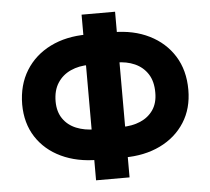

<svg xmlns="http://www.w3.org/2000/svg" viewBox="-52 -784 920 840"><g transform="rotate(-5 408.0 -364.0)"><path d="M467.2 -88.7H351.6Q261.2 -88.7 191.6 -121.6Q121.9 -154.6 82.6 -215.3Q43.4 -276.1 43.2 -358.6Q43.7 -444 82.7 -507Q121.7 -569.9 191 -604.4Q260.4 -638.9 350.8 -638.9H467Q557.1 -638.9 625.9 -604.6Q694.7 -570.4 733.9 -507.9Q773 -445.3 773 -359.6Q773 -277.4 734.1 -216.5Q695.1 -155.5 626.2 -122.1Q557.2 -88.7 467.2 -88.7ZM351.6 -222.5H467.8Q514.3 -222.5 550.3 -237.9Q586.4 -253.3 607.3 -283.8Q628.1 -314.4 627.9 -359.6Q628.1 -409.1 607.2 -441.5Q586.3 -473.8 550.3 -489.9Q514.3 -506 468.4 -505.7H350.8Q305.3 -506 268.8 -489.4Q232.3 -472.9 211.2 -440.2Q190 -407.6 190 -358.6Q190.3 -313.4 211.4 -283Q232.4 -252.5 268.9 -237.5Q305.5 -222.5 351.6 -222.5ZM483.4 -727.5V0H336.3V-727.5Z"/></g></svg>

Font: Inter Tight
Style: Regular
Weight: 400
Designer: Rasmus Andersson
Foundry: rsms
Version: Version 3.002